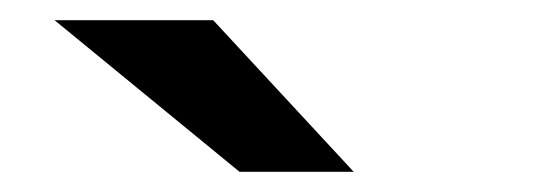

<svg xmlns="http://www.w3.org/2000/svg" viewBox="-20 -782 540 190"><path d="M330 -612H217L34 -762H191Z"/></svg>

Font: D2Coding ligature
Style: Bold
Weight: 700
Monospace: yes
Designer: Yong-Rak Park; Jeong-Hwan Yoon; Sang-Min Lee;
Foundry: NHN Corporation
Version: Version 1.3.2; Build 20180524